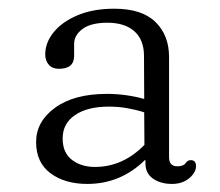

<svg xmlns="http://www.w3.org/2000/svg" viewBox="-20 -730 517 452"><path d="M86.5 -602Q86.5 -629.5 106.2 -654Q126 -678.5 162.5 -694Q199 -709.5 249 -709.5Q314 -709.5 346 -678.2Q378 -647 378 -595.5V-360Q378 -338.5 397.5 -338.5Q412 -338.5 416.8 -345.8Q421.5 -353 429 -353Q441.5 -353 441.5 -339Q441.5 -324 425.5 -310.5Q409.5 -297 385 -297Q357.5 -297 339.2 -310.2Q321 -323.5 322.5 -349.5L322 -354Q264.5 -297 185.5 -297Q132.5 -297 98.8 -322.2Q65 -347.5 65 -395.5Q65 -444 109.8 -476.5Q154.5 -509 232 -509Q254.5 -509 277.5 -505.8Q300.5 -502.5 319.5 -497L319 -598Q319 -636.5 296.2 -656.5Q273.5 -676.5 233 -676.5Q194 -676.5 174.2 -661.8Q154.5 -647 154.5 -626.5V-598.5Q154.5 -568 118.5 -568Q103.5 -568 95 -577.5Q86.5 -587 86.5 -602ZM127.5 -404Q127.5 -370.5 149.2 -353.8Q171 -337 203.5 -337Q269.5 -337 320 -389L319.5 -465.5Q301 -471.5 280.2 -475.2Q259.5 -479 236 -479Q186 -479 156.8 -459.2Q127.5 -439.5 127.5 -404Z"/></svg>

Font: Fraunces 72pt S100 Light
Style: Regular
Weight: 300
Version: Version 1.000; ttfautohint (v1.8.3)